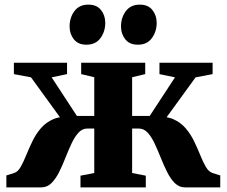

<svg xmlns="http://www.w3.org/2000/svg" viewBox="-20 -809 978 829"><path d="M7.5 0V-51.5L41 -62Q57.5 -67.5 69.5 -88.8Q81.5 -110 93.2 -139Q105 -168 119.8 -198.8Q134.5 -229.5 156.2 -255Q178 -280.5 210.2 -294.5Q242.5 -308.5 288.5 -303L281 -244.5L114 -475L40 -489V-538H269.5V-489L203 -475L312 -308.5H387V-475.5L330.5 -489V-538H607V-489L550.5 -475.5V-308.5H626.5L735.5 -475L668.5 -489V-538H898V-489L824.5 -475L657 -244.5L649.5 -303Q696 -308.5 728 -294.5Q760 -280.5 781.8 -255Q803.5 -229.5 818.2 -198.8Q833 -168 844.8 -138.8Q856.5 -109.5 868.8 -88.5Q881 -67.5 897.5 -62L931 -51.5V0H778.5Q753.5 0 735 -18.2Q716.5 -36.5 702 -65.5Q687.5 -94.5 674.5 -127Q661.5 -159.5 648 -188.5Q634.5 -217.5 618 -235.8Q601.5 -254 579 -254H550.5V-62L609.5 -50.5V0H327.5V-50.5L387 -62V-254H357Q335 -254 318.5 -235.8Q302 -217.5 288.5 -188.5Q275 -159.5 262.2 -127Q249.5 -94.5 235 -65.5Q220.5 -36.5 202 -18.2Q183.5 0 158 0ZM353 -616Q317.5 -616 299 -639.2Q280.5 -662.5 280.5 -694.5Q280.5 -733.5 301.5 -761.2Q322.5 -789 361 -789H362Q397.5 -789 416 -765.8Q434.5 -742.5 434.5 -710.5Q434.5 -673 413.8 -644.5Q393 -616 353.5 -616ZM575 -616Q539.5 -616 521 -639.2Q502.5 -662.5 502.5 -694.5Q502.5 -733.5 523.5 -761.2Q544.5 -789 583.5 -789H584Q619.5 -789 638 -765.8Q656.5 -742.5 656.5 -710.5Q656.5 -673 635.8 -644.5Q615 -616 576 -616Z"/></svg>

Font: Merriweather 60pt Black
Style: Regular
Weight: 900
Version: Version 2.100